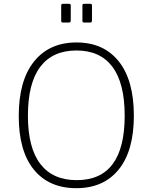

<svg xmlns="http://www.w3.org/2000/svg" viewBox="-20 -974 798 1004"><path d="M78 -367Q78 -553 158 -652.5Q238 -752 380 -752Q522 -752 601 -653Q680 -554 680 -369Q680 -186 601 -88Q522 10 379 10Q236 10 157 -87Q78 -184 78 -367ZM632 -369Q632 -539 568 -624.5Q504 -710 380 -710Q255 -710 190.5 -624.5Q126 -539 126 -369Q126 -201 191 -116.5Q256 -32 381 -32Q632 -32 632 -369ZM350 -868Q350 -861 347.5 -858.5Q345 -856 338 -856H311Q304 -856 302 -858Q300 -860 300 -866V-944Q300 -950 302 -952Q304 -954 309 -954H341Q346 -954 348 -952Q350 -950 350 -944ZM461 -868Q461 -861 458.5 -858.5Q456 -856 449 -856H422Q415 -856 413 -858Q411 -860 411 -866V-944Q411 -950 413 -952Q415 -954 420 -954H452Q457 -954 459 -952Q461 -950 461 -944Z"/></svg>

Font: Libre Franklin Thin
Style: Regular
Weight: 250
Designer: Pablo Impallari, Rodrigo Fuenzalida
Foundry: Impallari Type
Version: Version 1.002; ttfautohint (v1.5)